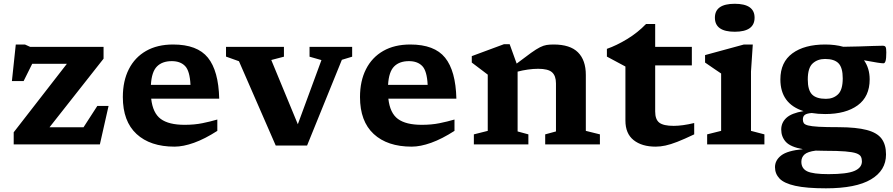

<svg xmlns="http://www.w3.org/2000/svg" viewBox="-20 -764 4728 1016"><path d="M52.5 0V-64L334 -426.5H150.5L105 -335H43L63.5 -528.5H112L139.5 -516H528V-453.5L242 -90.5H422L495 -203.5H554.5L508.5 0Z M896 -528.5Q1024 -528.5 1080.2 -458.8Q1136.5 -389 1140 -242H780Q788.5 -165.5 830.8 -134.5Q873 -103.5 957 -103.5Q1008.5 -103.5 1050.5 -112Q1092.5 -120.5 1130 -131.5V-71.5Q1064 -29 1006.8 -8.5Q949.5 12 903.5 12Q775 12 702.5 -55Q630 -122 630 -250.5Q630 -335.5 661.8 -398Q693.5 -460.5 753 -494.5Q812.5 -528.5 896 -528.5ZM889 -440.5Q838.5 -440.5 810.5 -412.2Q782.5 -384 778.5 -315H988Q984.5 -388.5 959.5 -414.5Q934.5 -440.5 889 -440.5Z M1789 -447.5 1605 6H1439L1244.5 -440L1176 -464.5V-516H1482.5V-464L1415.5 -446.5L1556 -106.5L1681 -446L1618 -464V-516H1843.5V-464Z M2151 -528.5Q2279 -528.5 2335.2 -458.8Q2391.5 -389 2395 -242H2035Q2043.5 -165.5 2085.8 -134.5Q2128 -103.5 2212 -103.5Q2263.5 -103.5 2305.5 -112Q2347.5 -120.5 2385 -131.5V-71.5Q2319 -29 2261.8 -8.5Q2204.5 12 2158.5 12Q2030 12 1957.5 -55Q1885 -122 1885 -250.5Q1885 -335.5 1916.8 -398Q1948.5 -460.5 2008 -494.5Q2067.5 -528.5 2151 -528.5ZM2144 -440.5Q2093.5 -440.5 2065.5 -412.2Q2037.5 -384 2033.5 -315H2243Q2239.5 -388.5 2214.5 -414.5Q2189.5 -440.5 2144 -440.5Z M2865 -53 2922 -68.5V-322.5Q2922 -363 2901.2 -381.5Q2880.5 -400 2828 -400Q2802 -400 2773.8 -396Q2745.5 -392 2719 -385V-68.5L2776 -53V0H2487.5V-53L2561 -71.5V-369Q2553 -375.5 2531.8 -391.2Q2510.5 -407 2476.5 -433V-467L2646.5 -530H2677L2714 -427.5Q2761 -463.5 2789.8 -484Q2818.5 -504.5 2837.5 -514Q2856.5 -523.5 2872.5 -526Q2888.5 -528.5 2909.5 -528.5Q2997 -528.5 3038.5 -487Q3080 -445.5 3080 -367.5V-71.5L3154.5 -53V0H2865Z M3447 -174Q3447 -131.5 3469 -114.8Q3491 -98 3545 -98Q3591 -98 3653.5 -113V-53Q3600 -27.5 3564 -13.5Q3528 0.5 3501.2 6.2Q3474.5 12 3449.5 12Q3376.5 12 3333 -22.5Q3289.5 -57 3289.5 -126V-412L3191.5 -464.5V-505.5Q3242 -523 3298.5 -557.2Q3355 -591.5 3398.5 -637H3447V-516H3641V-418H3447Z M3868 -596Q3763 -596 3763 -670.5Q3763 -744 3868 -744Q3973 -744 3973 -670.5Q3973 -596 3868 -596ZM3963.5 -528.5 3954 -385.5V-71.5L4025 -53V0H3722V-53L3796 -71.5V-375Q3787.5 -380.5 3760.8 -398.8Q3734 -417 3711 -433V-472.5L3916.5 -528.5Z M4346.5 -160.5Q4308.5 -160.5 4275.5 -166Q4249.5 -164 4239 -156.2Q4228.5 -148.5 4228.5 -132Q4228.5 -120.5 4233.2 -112.8Q4238 -105 4255.8 -100.2Q4273.5 -95.5 4312.5 -93.2Q4351.5 -91 4420.5 -91Q4512 -90.5 4566.5 -76.2Q4621 -62 4644.8 -30.5Q4668.5 1 4668.5 53.5Q4668.5 138 4589 185.2Q4509.5 232.5 4350.5 232.5Q4247 232.5 4188 219.2Q4129 206 4105 180.8Q4081 155.5 4081 120.5Q4081 84 4114 58.5Q4147 33 4228.5 25.5Q4162.5 13.5 4138.2 -13.5Q4114 -40.5 4114 -78.5Q4114 -115 4141.2 -140.2Q4168.5 -165.5 4232 -176Q4109.5 -215 4109.5 -344Q4109.5 -435 4173.2 -481.8Q4237 -528.5 4346.5 -528.5Q4399.5 -528.5 4442.5 -516.5Q4483 -517 4524.8 -518.2Q4566.5 -519.5 4600.5 -520.8Q4634.5 -522 4651 -522Q4663 -522 4666.5 -515Q4670 -508 4670 -487Q4670 -455 4666.2 -442Q4662.5 -429 4655 -429Q4645.5 -429 4623.2 -432.5Q4601 -436 4552 -445Q4582 -402.5 4582 -344Q4582 -253 4518.8 -206.8Q4455.5 -160.5 4346.5 -160.5ZM4350.5 -241Q4389.5 -241 4414.5 -264.8Q4439.5 -288.5 4439.5 -349.5Q4439.5 -406 4417.2 -429Q4395 -452 4346 -452Q4306 -452 4280.2 -428.2Q4254.5 -404.5 4254.5 -343.5Q4254.5 -287 4277.2 -264Q4300 -241 4350.5 -241ZM4220.5 92Q4220.5 127.5 4251.2 142.5Q4282 157.5 4364.5 157.5Q4461.5 157.5 4501.2 140.5Q4541 123.5 4541 90Q4541 75.5 4535.5 64.8Q4530 54 4511 47.2Q4492 40.5 4452.2 37.2Q4412.5 34 4344.5 34Q4319 34 4296.5 33Q4253.5 38.5 4237 53.5Q4220.5 68.5 4220.5 92Z"/></svg>

Font: Newsreader 6pt SemiBold
Style: Regular
Weight: 600
Designer: Hugues Gentile
Foundry: Production Type
Version: Version 1.003; ttfautohint (v1.8.3)